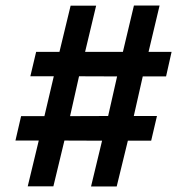

<svg xmlns="http://www.w3.org/2000/svg" viewBox="-20 -698 678 696"><path d="M80.5 -22.5 120.5 -188.5H36L56.5 -277H141L175 -421.5H90L111 -510H195.5L236 -677.5H328.5L288.5 -510H425.5L465.5 -678H558.5L518.5 -510H602L582 -421H497.5L465 -277.5H549L528 -188H443.5L403 -22H310L350 -188L213.5 -188.5L173.5 -22.5ZM234 -277 372 -277.5 404.5 -421 266.5 -421.5Z"/></svg>

Font: Geologica Medium
Style: Regular
Weight: 500
Designer: Sindre Bremnes, Frode Helland
Foundry: Monokrom Skriftforlag AS
Version: Version 1.010;gftools[0.9.28]